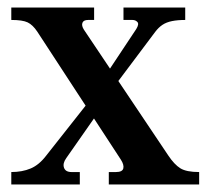

<svg xmlns="http://www.w3.org/2000/svg" viewBox="-20 -490 559 510"><path d="M269 0V-33H288Q305 -33 307.5 -42.5Q310 -52 301 -66L79 -406Q67 -424 53.5 -430.5Q40 -437 10 -437V-470H230V-437H214Q202 -437 199 -429.5Q196 -422 203 -411L427 -77Q443 -53 459 -43Q475 -33 509 -33V0ZM10 0V-33Q39 -33 61.5 -42.5Q84 -52 103 -77L215 -219L235 -183L156 -70Q146 -56 150 -44.5Q154 -33 170 -33H192V0ZM284 -261 263 -294 342 -413Q350 -426 345 -431.5Q340 -437 332 -437H308V-470H472V-437Q452 -437 437 -434Q422 -431 411.5 -424Q401 -417 392 -405Z"/></svg>

Font: Frank Ruhl Libre Medium
Style: Regular
Weight: 500
Designer: Yanek Iontef
Foundry: Fontef
Version: Version 6.004